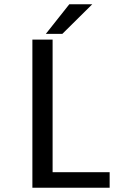

<svg xmlns="http://www.w3.org/2000/svg" viewBox="-20 -887 610 907"><path d="M196.5 -727 307.5 -867H416L274.5 -727ZM228.5 -73.5H498V0H133V-700H228.5Z"/></svg>

Font: League Mono Narrow
Style: Regular
Weight: 400
Width: 3
Designer: Tyler Finck
Foundry: The League of Moveable Type / Tyler Finck
Version: Version 2.210